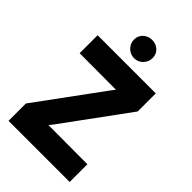

<svg xmlns="http://www.w3.org/2000/svg" viewBox="-265 -994 1088 1088"><g transform="rotate(45 279.0 -450.0)"><path d="M280 -900Q249 -900 227 -880Q205 -860 205 -829Q205 -798 227 -776Q249 -754 280 -754Q311 -754 332.5 -776Q354 -798 354 -829Q354 -860 332.5 -880Q311 -900 280 -900ZM42 -700V-556L334 -555L316 -532L28 -139V0H518V-142L205 -143L222 -164L508 -555V-700Z"/></g></svg>

Font: Advent Pro ExtraBold
Style: Regular
Weight: 800
Designer: VivaRado, Andreas Kalpakidis
Foundry: VivaRado, Andreas Kalpakidis
Version: Version 3.000